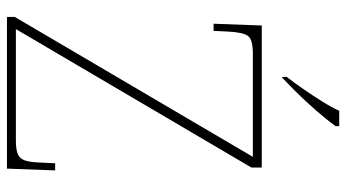

<svg xmlns="http://www.w3.org/2000/svg" viewBox="-236 -734 971 538"><g transform="rotate(90 249.0 -465.5)"><path d="M28 0V-22L420 -689H130Q91 -689 81 -675Q71 -661 69 -620L67 -579H47L52 -714H450V-685L62 -25H375Q401 -25 413.5 -31Q426 -37 430.5 -51.5Q435 -66 436 -93L438 -135H458L453 0ZM196 -784Q211 -803 229 -829Q247 -855 264 -882Q281 -909 291 -931H334V-921Q325 -908 308.5 -888Q292 -868 272 -846Q252 -824 232.5 -804.5Q213 -785 198 -771H196Z"/></g></svg>

Font: Noto Serif Tibetan Thin
Style: Regular
Weight: 250
Version: Version 2.103